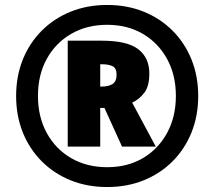

<svg xmlns="http://www.w3.org/2000/svg" viewBox="-20 -744 864 774"><path d="M412 10Q332 10 265 -17Q198 -44 148.5 -93.5Q99 -143 72 -210Q45 -277 45 -357Q45 -437 72 -504Q99 -571 148.5 -620.5Q198 -670 265 -697Q332 -724 412 -724Q492 -724 559 -697Q626 -670 675.5 -620.5Q725 -571 752 -504Q779 -437 779 -357Q779 -277 752 -210Q725 -143 675.5 -93.5Q626 -44 559 -17Q492 10 412 10ZM412 -70Q494 -70 556 -106.5Q618 -143 653.5 -208Q689 -273 689 -357Q689 -442 653.5 -506.5Q618 -571 556 -607.5Q494 -644 412 -644Q330 -644 267 -607.5Q204 -571 168.5 -506.5Q133 -442 133 -357Q133 -273 168.5 -208Q204 -143 267 -106.5Q330 -70 412 -70ZM253 -153V-580H389Q493 -580 537.5 -545.5Q582 -511 582 -448Q582 -397 562 -370.5Q542 -344 513 -330L608 -153H472L401 -309H384V-153ZM389 -395Q418 -395 434 -405.5Q450 -416 450 -443Q450 -469 434 -477Q418 -485 390 -485H384V-395Z"/></svg>

Font: Noto Sans Oriya Blk
Style: Regular
Weight: 900
Designer: Amélie Bonet and Sol Matas
Foundry: Google LLC
Version: Version 2.006; ttfautohint (v1.8.4.7-5d5b)